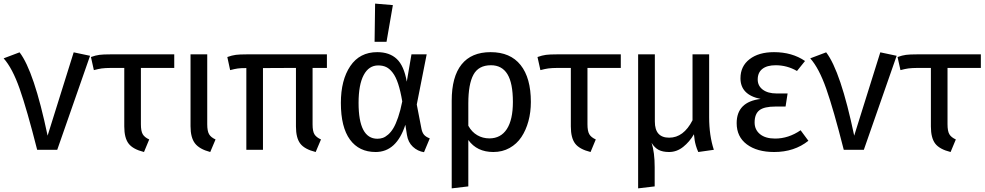

<svg xmlns="http://www.w3.org/2000/svg" viewBox="-25 -827 5439 1060"><path d="M83 -538.1Q163.1 -434.1 237.8 -78.1L381.8 -538.1L472.2 -519L291 0H180.2Q123.5 -223.1 83.5 -336.9Q43.5 -450.7 -4.9 -504.9Z M937 -452.1H752.9V-141.1Q752.9 -103.5 762.9 -86.2Q772.9 -68.8 798.8 -57.1L770 12.2Q709 -2.9 685.1 -34.2Q661.1 -65.4 661.1 -128.9V-452.1H591.8Q553.7 -451.7 536.6 -449.2Q519.5 -446.8 493.2 -439.9L477.1 -512.2Q502.9 -521.5 523.9 -524.2Q544.9 -526.9 584 -526.9H937Z M1119.1 -526.9V-141.1Q1119.1 -103.5 1129.2 -86.2Q1139.2 -68.8 1165 -57.1L1135.7 12.2Q1076.2 -3.4 1051.5 -35.4Q1026.9 -67.4 1026.9 -129.9V-526.9Z M1779.8 -452.1H1700.7V-140.1Q1700.7 -102.5 1710.9 -85.7Q1721.2 -68.8 1747.1 -57.1L1717.8 12.2Q1656.7 -2.9 1632.8 -34.2Q1608.9 -65.4 1608.9 -128.9V-452.1L1426.8 -451.2V0H1335V-451.2Q1304.2 -451.2 1288.1 -449Q1272 -446.8 1245.6 -439.9L1230 -512.2Q1255.9 -521.5 1276.9 -524.2Q1297.9 -526.9 1336.9 -526.9H1779.8Z M2045.9 -807.1 2144 -798.8 2108.9 -596.2H2043ZM2057.6 -539.1Q2125.5 -539.1 2165.5 -501.5Q2205.6 -463.9 2220.7 -376L2246.6 -526.9H2330.6L2275.9 -250L2301.8 -116.2Q2305.7 -95.7 2315.7 -83.5Q2325.7 -71.3 2347.7 -63L2315.9 13.2Q2280.8 7.8 2254.4 -16.8Q2228 -41.5 2221.7 -82L2212.9 -138.2Q2164.1 12.2 2048.8 12.2Q1957 12.2 1907 -56.4Q1856.9 -125 1856.9 -258.8Q1856.9 -385.3 1908.9 -462.2Q1960.9 -539.1 2057.6 -539.1ZM2063 -465.8Q2011.2 -465.8 1982.9 -412.6Q1954.6 -359.4 1954.6 -258.8Q1954.6 -61 2058.6 -61Q2074.2 -61 2088.1 -65.7Q2102.1 -70.3 2117.9 -84Q2133.8 -97.7 2147 -119.9Q2160.2 -142.1 2173.1 -179.7Q2186 -217.3 2195.8 -267.1Q2186 -325.2 2173.1 -364.3Q2160.2 -403.3 2143.1 -425.5Q2126 -447.8 2107.2 -456.8Q2088.4 -465.8 2063 -465.8Z M2683.6 -539.1Q2792.5 -539.1 2849.1 -468Q2905.8 -397 2905.8 -264.2Q2905.8 -207.5 2892.3 -158Q2878.9 -108.4 2853.5 -70.3Q2828.1 -32.2 2788.3 -10Q2748.5 12.2 2698.7 12.2Q2607.9 12.2 2560.5 -54.2V202.1L2468.8 212.9V-271Q2468.8 -403.3 2523.2 -471.2Q2577.6 -539.1 2683.6 -539.1ZM2676.8 -63Q2739.7 -63 2773.2 -114.5Q2806.6 -166 2806.6 -264.2Q2806.6 -368.2 2776.4 -417.5Q2746.1 -466.8 2685.5 -466.8Q2617.2 -466.8 2588.9 -414.8Q2560.5 -362.8 2560.5 -255.9V-132.8Q2579.6 -98.1 2609.9 -80.6Q2640.1 -63 2676.8 -63Z M3402.3 -452.1H3218.3V-141.1Q3218.3 -103.5 3228.3 -86.2Q3238.3 -68.8 3264.2 -57.1L3235.4 12.2Q3174.3 -2.9 3150.4 -34.2Q3126.5 -65.4 3126.5 -128.9V-452.1H3057.1Q3019 -451.7 3002 -449.2Q2984.9 -446.8 2958.5 -439.9L2942.4 -512.2Q2968.3 -521.5 2989.3 -524.2Q3010.3 -526.9 3049.3 -526.9H3402.3Z M3890.1 -180.2Q3890.1 -78.6 3916 0L3830.1 12.2Q3821.8 -5.9 3816.9 -23.2Q3812 -40.5 3810.3 -52Q3808.6 -63.5 3806.2 -85V-85.9Q3782.2 -44.4 3746.8 -16.1Q3711.4 12.2 3668.5 12.2Q3633.8 12.2 3611.3 0.5Q3588.9 -11.2 3572.3 -38.1Q3589.4 13.7 3589.4 96.2V202.1L3498 212.9V-526.9H3590.3V-155.8Q3590.3 -66.9 3669.4 -66.9Q3749 -66.9 3798.3 -163.1V-526.9H3890.1Z M4248 -539.1Q4348.1 -539.1 4419.4 -490.2L4375 -435.1Q4320.3 -466.8 4257.3 -466.8Q4209.5 -466.8 4183.8 -446.5Q4158.2 -426.3 4158.2 -388.2Q4158.2 -353 4186.3 -332Q4214.4 -311 4262.2 -311H4323.2L4312 -238.8H4256.3Q4193.8 -238.8 4167.5 -218.3Q4141.1 -197.8 4141.1 -150.9Q4141.1 -110.8 4170.9 -86.4Q4200.7 -62 4254.4 -62Q4328.1 -62 4395 -107.9L4438 -49.8Q4360.4 12.2 4249 12.2Q4154.8 12.2 4098.4 -29.8Q4042 -71.8 4042 -147Q4042 -264.6 4174.3 -280.8Q4063 -303.2 4063 -395Q4063 -461.4 4113.3 -500.2Q4163.6 -539.1 4248 -539.1Z M4536.1 -538.1Q4616.2 -434.1 4690.9 -78.1L4835 -538.1L4925.3 -519L4744.1 0H4633.3Q4576.7 -223.1 4536.6 -336.9Q4496.6 -450.7 4448.2 -504.9Z M5390.1 -452.1H5206.1V-141.1Q5206.1 -103.5 5216.1 -86.2Q5226.1 -68.8 5252 -57.1L5223.1 12.2Q5162.1 -2.9 5138.2 -34.2Q5114.3 -65.4 5114.3 -128.9V-452.1H5044.9Q5006.8 -451.7 4989.7 -449.2Q4972.7 -446.8 4946.3 -439.9L4930.2 -512.2Q4956.1 -521.5 4977.1 -524.2Q4998 -526.9 5037.1 -526.9H5390.1Z"/></svg>

Font: FiraGO
Style: Regular
Weight: 400
Designer: bBox Type
Foundry: bBox Type GmbH
Version: Version 1.001;PS 001.001;hotconv 1.0.88;makeotf.lib2.5.64775